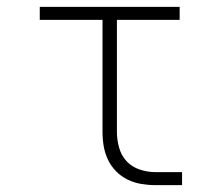

<svg xmlns="http://www.w3.org/2000/svg" viewBox="-20 -540 640 560"><path d="M433 0Q413 0 392 -3.5Q371 -7 352.5 -16Q334 -25 319 -40Q304 -55 295 -74Q286 -93 282.5 -113.5Q279 -134 279 -155V-482H96V-520H504V-482H321V-155Q321 -132 327.5 -109Q334 -86 349.5 -69.5Q365 -53 387.5 -45.5Q410 -38 433 -38H511V0Z"/></svg>

Font: Iosevka Etoile Extralight
Style: Regular
Weight: 200
Designer: Belleve Invis
Foundry: Belleve Invis
Version: Version 22.1.2; ttfautohint (v1.8.4)